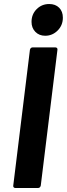

<svg xmlns="http://www.w3.org/2000/svg" viewBox="-20 -936 333 956"><path d="M142 -700H256Q261 -700 264 -696.5Q267 -693 266 -688L183 -12Q182 -7 178.5 -3.5Q175 0 170 0H56Q51 0 48 -3.5Q45 -7 46 -12L129 -688Q130 -693 133.5 -696.5Q137 -700 142 -700ZM137 -827Q137 -865 162.5 -890.5Q188 -916 225 -916Q256 -916 274.5 -897.5Q293 -879 293 -848Q293 -810 267 -784Q241 -758 205 -758Q175 -758 156 -777.5Q137 -797 137 -827Z"/></svg>

Font: Barlow
Style: Bold Italic
Weight: 700
Italic angle: -7°
Designer: Jeremy Tribby
Foundry: Tribby Type
Version: Version 1.422